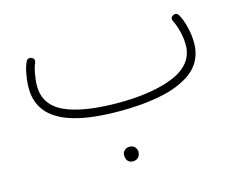

<svg xmlns="http://www.w3.org/2000/svg" viewBox="-81 -453 1033 809"><g transform="rotate(-15 435.0 -48.0)"><path d="M62 -182.1C62 -9.3 266.1 10.3 413.6 10.3C468.3 10.3 537.1 6.3 603 -8.8C635.7 -16.1 666 -27.3 693.8 -42C748.5 -70.8 784.7 -116.7 784.7 -187C784.7 -233.4 771.5 -284.2 753.9 -315.4C749.5 -321.8 744.6 -324.7 739.3 -324.7C735.8 -324.7 732.4 -323.7 729 -321.8C722.7 -318.4 719.7 -313.5 719.7 -307.6C719.7 -304.7 720.7 -301.3 722.7 -297.4C729 -285.2 735.4 -269 740.7 -248C746.1 -227.1 748.5 -207 748.5 -187C748.5 -120.6 702.6 -79.6 635.7 -56.2C568.8 -32.7 486.3 -24.9 413.6 -24.9C335.4 -24.9 257.8 -32.2 197.3 -54.2C136.7 -76.2 98.1 -116.2 98.1 -182.1C98.1 -198.2 100.1 -215.8 103.5 -234.9C106.9 -253.9 110.8 -268.1 115.7 -277.8C117.2 -281.2 117.7 -284.7 117.7 -288.1C117.7 -294.4 114.3 -299.3 107.9 -302.2C105 -303.7 102.1 -304.2 99.6 -304.2C95.7 -304.2 87.4 -303.7 83.5 -294.4C76.7 -280.8 71.3 -263.2 67.9 -242.2C64 -221.2 62 -201.2 62 -182.1ZM377 194.3C377 199.7 378.4 204.6 378.9 209C382.3 219.2 391.1 229 407.2 229C432.1 229 439.5 209.5 439.5 195.3C439.5 189.5 437.5 184.1 434.1 178.7C429.7 171.4 421.4 165.5 408.2 165.5C388.7 165.5 377 180.2 377 194.3Z"/></g></svg>

Font: Mikhak ExtraLight
Style: Regular
Weight: 200
Designer: Amin Abedi
Version: Version 3.2